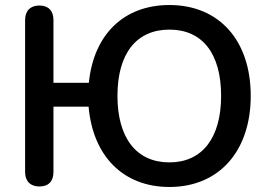

<svg xmlns="http://www.w3.org/2000/svg" viewBox="-20 -735 1076 765"><path d="M655 10C852 10 979 -132 979 -353C979 -574 853 -715 655 -715C473 -715 353 -597 334 -405H193V-655C193 -692 173 -713 137 -713C101 -713 80 -692 80 -655V-50C80 -13 101 8 137 8C174 8 193 -13 193 -50V-310H333C350 -113 471 10 655 10ZM655 -88C523 -88 448 -186 448 -353C448 -521 523 -617 655 -617C787 -617 861 -521 861 -353C861 -186 786 -88 655 -88Z"/></svg>

Font: SN Pro Medium
Style: Regular
Weight: 500
Designer: Tobias Whetton
Foundry: Supernotes
Version: Version 1.003;Glyphs 3.3 (3324)